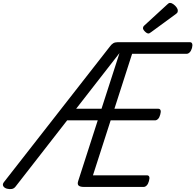

<svg xmlns="http://www.w3.org/2000/svg" viewBox="-71 -1289 1347 1324"><path d="M920 0H507Q482 0 471.5 -9Q461 -18 468 -40L603 -459H392L36 -2Q26 11 11 14Q-4 17 -24 12Q-43 6 -49 -6.5Q-55 -19 -44 -33L685 -966Q697 -983 709.5 -990.5Q722 -998 740 -998H1239Q1250 -998 1254 -988Q1258 -978 1253 -958Q1247 -938 1237 -928Q1227 -918 1216 -918H840L718 -539H1021Q1032 -539 1036 -529Q1040 -519 1034 -499Q1029 -479 1019 -469Q1009 -459 998 -459H692L570 -80H943Q954 -80 958 -70.5Q962 -61 956 -40Q951 -21 941 -10.5Q931 0 920 0ZM454 -539H629L753 -923ZM953 -1058Q942 -1058 928.5 -1071.5Q915 -1085 915 -1095Q915 -1099 916.5 -1103Q918 -1107 924 -1113L1082 -1258Q1087 -1263 1091.5 -1266Q1096 -1269 1102 -1269Q1112 -1269 1124.5 -1260Q1137 -1251 1146 -1239Q1155 -1227 1155 -1216Q1155 -1209 1153 -1204Q1151 -1199 1140 -1191L972 -1068Q966 -1064 961.5 -1061Q957 -1058 953 -1058Z"/></svg>

Font: Playwrite RO
Style: Regular
Weight: 400
Designer: Veronika Burian, José Scaglione
Foundry: TypeTogether
Version: Version 1.002